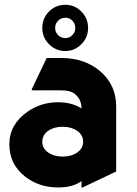

<svg xmlns="http://www.w3.org/2000/svg" viewBox="-20 -782 579 811"><path d="M255.4 -621.1Q273.9 -621.1 286.6 -634.8Q297.9 -647 297.9 -664.1Q297.9 -681.6 286.1 -694.3Q274.4 -707 256.1 -707Q237.8 -707 225.3 -694.3Q212.9 -681.6 212.9 -664.1Q212.9 -646.5 225.3 -633.8Q237.8 -621.1 255.4 -621.1ZM256.3 -761.7Q295.4 -761.7 323.7 -733.4Q352.1 -704.1 352.1 -664.6Q352.1 -623.5 323.7 -595.2Q294.9 -566.4 255.4 -566.4Q216.3 -566.4 187 -595.2Q158.7 -623.5 158.7 -664.6Q158.7 -704.1 187 -733.4Q215.3 -761.7 256.3 -761.7ZM306.6 -138.2Q331.1 -155.3 331.1 -183.6Q331.1 -212.4 305.7 -229.5Q280.8 -246.6 244.4 -246.6Q208 -246.6 183.3 -229.2Q158.7 -211.9 158.7 -183.3Q158.7 -154.8 183.6 -137.7Q208.5 -120.6 244.9 -120.6Q281.2 -120.6 306.6 -138.2ZM329.1 9.8H324.2V-17.1Q288.1 9.8 225.6 9.8Q144.5 9.8 85.4 -36.6Q19.5 -88.4 19.5 -172.4Q19.5 -256.8 96.7 -310.5Q153.3 -350.1 225.6 -350.1Q282.7 -350.1 324.2 -324.2Q324.2 -361.3 297.9 -383.8Q278.8 -400.4 238.8 -400.4H114.3V-405.3L177.2 -537.1H238.8Q337.9 -537.1 403.8 -480.5Q470.7 -422.9 470.7 -332.5V-57.6Z"/></svg>

Font: Nova Round
Style: Bold
Weight: 700
Designer: Wojciech Kalinowski "wmk69" (wmk69@o2.pl)
Foundry: Wojciech Kalinowski "wmk69" (wmk69@o2.pl)
Version: Version 3.1.0; 2021-05-23